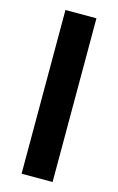

<svg xmlns="http://www.w3.org/2000/svg" viewBox="-114 -773 505 821"><g transform="rotate(15 139.0 -362.5)"><path d="M69.8 0V-724.6H207V0Z"/></g></svg>

Font: TypoPRO Liberation Sans
Style: Bold
Weight: 700
Designer: Steve Matteson
Foundry: Ascender Corporation
Version: Version 2.00.1